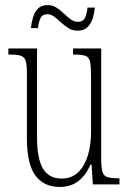

<svg xmlns="http://www.w3.org/2000/svg" viewBox="-20 -727 509 757"><path d="M215 10Q153 10 119.5 -35Q86 -80 86 -184V-440Q86 -473 81 -488Q76 -503 61 -507.5Q46 -512 17 -512H13V-536H126V-184Q126 -103 149 -63Q172 -23 223 -23Q263 -23 288.5 -48Q314 -73 326.5 -114.5Q339 -156 339 -206V-425Q339 -465 335 -483.5Q331 -502 316.5 -507Q302 -512 271 -512H268V-536H379V-103Q379 -66 384 -49.5Q389 -33 404 -28.5Q419 -24 448 -24H451V0H346L341 -78H337Q319 -37 289.5 -13.5Q260 10 215 10ZM286 -606Q266 -606 250 -616Q234 -626 220 -639Q206 -652 193.5 -661.5Q181 -671 167 -671Q147 -671 139.5 -655Q132 -639 130 -616H102Q104 -637 110 -658Q116 -679 129.5 -693Q143 -707 168 -707Q187 -707 202.5 -697Q218 -687 231.5 -674Q245 -661 258.5 -651Q272 -641 287 -641Q308 -641 315.5 -658Q323 -675 325 -697H354Q352 -675 345.5 -654.5Q339 -634 325 -620Q311 -606 286 -606Z"/></svg>

Font: Noto Serif ExtraCondensed ExtraLight
Style: Regular
Weight: 200
Width: 2
Designer: Monotype Design Team
Foundry: Monotype Imaging Inc.
Version: Version 2.015